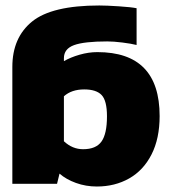

<svg xmlns="http://www.w3.org/2000/svg" viewBox="-20 -670 647 700"><path d="M478 -506Q458 -511 426 -515Q394 -519 371 -519Q287 -519 250 -505.5Q213 -492 213 -458V-447Q237 -461 270 -470.5Q303 -480 335 -480Q562 -480 562 -247Q562 -165 532.5 -107Q503 -49 451 -19.5Q399 10 333 10Q293 10 257 -3Q221 -16 197 -37L188 0H25V-426Q25 -533 97 -591.5Q169 -650 342 -650Q368 -650 413.5 -647Q459 -644 478 -640ZM213 -155Q244 -126 283 -126Q330 -126 350 -154Q370 -182 370 -246Q370 -303 350.5 -323.5Q331 -344 287 -344Q241 -344 213 -319Z"/></svg>

Font: Kanit Bold
Style: Regular
Weight: 700
Designer: Katatrad Team
Foundry: CadsonDemak
Version: Version 1.000